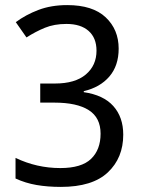

<svg xmlns="http://www.w3.org/2000/svg" viewBox="-20 -722 560 754"><path d="M446 -531Q446 -464 409.5 -421.5Q373 -379 309 -364V-360Q386 -349 425 -305.5Q464 -262 464 -193Q464 -102 403.5 -45Q343 12 219 12Q167 12 123.5 4.5Q80 -3 41 -21V-102Q124 -62 217 -62Q300 -62 337.5 -98Q375 -134 375 -197Q375 -260 328.5 -289.5Q282 -319 194 -319H138V-394H196Q275 -394 317 -429.5Q359 -465 359 -523Q359 -573 328 -600.5Q297 -628 241 -628Q193 -628 156.5 -613Q120 -598 84 -575L42 -635Q81 -664 131 -683Q181 -702 244 -702Q344 -702 395 -654Q446 -606 446 -531Z"/></svg>

Font: Noto Sans Kannada SemiCondensed
Style: Regular
Weight: 400
Width: 4
Designer: Jelle Bosma - Monotype Design Team
Foundry: Monotype Imaging Inc.
Version: Version 2.005; ttfautohint (v1.8.4.7-5d5b)